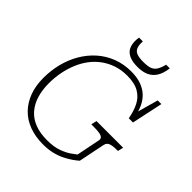

<svg xmlns="http://www.w3.org/2000/svg" viewBox="-249 -1079 1254 1254"><g transform="rotate(45 378.5 -451.5)"><path d="M101 -292Q101 -344 110.5 -393.5Q120 -443 138.5 -488Q157 -533 185 -570Q213 -607 249.5 -633.5Q286 -660 330.5 -675Q375 -690 428 -690Q497 -690 538 -666Q579 -642 600.5 -599.5Q622 -557 632 -500H671L717 -716H683L634 -540L651 -543Q644 -582 628 -616Q612 -650 585.5 -675Q559 -700 520 -714Q481 -728 428 -728Q358 -728 299 -705Q240 -682 194 -641Q148 -600 116 -545.5Q84 -491 67.5 -426.5Q51 -362 51 -292Q51 -220 72 -163.5Q93 -107 132 -66.5Q171 -26 228 -4.5Q285 17 356 17Q404 17 442.5 7.5Q481 -2 511.5 -17.5Q542 -33 565 -49Q588 -65 602 -78L639 -260Q644 -284 665 -291.5Q686 -299 722 -299H733L742 -338H496L487 -299H510Q539 -299 559.5 -296Q580 -293 589.5 -284.5Q599 -276 596 -261L563 -96Q553 -88 527.5 -70Q502 -52 460 -36.5Q418 -21 356 -21Q291 -21 243 -39.5Q195 -58 163.5 -94Q132 -130 116.5 -180Q101 -230 101 -292ZM435 -777Q482 -777 514 -792Q546 -807 565.5 -838.5Q585 -870 591 -920H557Q548 -883 534.5 -862.5Q521 -842 498.5 -834.5Q476 -827 438 -827Q398 -827 376.5 -836Q355 -845 347.5 -865.5Q340 -886 342 -920H307Q305 -910 304.5 -902Q304 -894 304 -886Q304 -852 317 -827.5Q330 -803 359.5 -790Q389 -777 435 -777Z"/></g></svg>

Font: Roboto Serif Thin
Style: Italic
Weight: 250
Italic angle: -10°
Version: Version 1.007